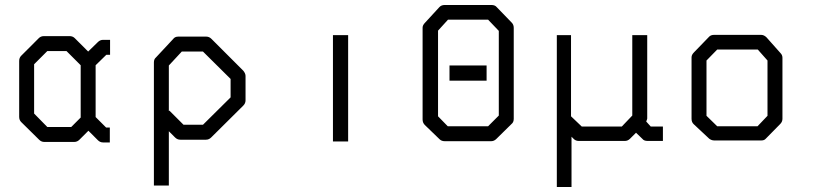

<svg xmlns="http://www.w3.org/2000/svg" viewBox="-20 -617 3280 771"><path d="M364 -147 406 -105H421V-45H394Q382 -45 373 -54L335 -92L299 -56Q290 -47 278 -47H158Q146 -47 137 -56L65 -127Q57 -135 57 -148V-372Q57 -385 65 -393L136 -464Q144 -472 157 -472H259Q272 -472 280 -464L334 -410L373 -448Q382 -457 394 -457H422V-397H407L364 -355ZM304 -145V-355L247 -412H170L117 -359V-161L170 -107H266Z M658 -171 660 -173 717 -116H795L906 -226V-300L795 -410H710L658 -354ZM658 -90V128H598V-366Q598 -379.5 606 -386L675 -460Q682 -470 696 -470H808Q820 -470 829 -461L957 -333Q966 -322 966 -312V-214Q966 -202 957 -193L828 -65Q819 -56 807 -56H704Q692 -56 683 -65Z M1317 -476H1378V-49H1317Z M1739 -494V-150L1778 -110H1940L1983 -153V-493L1940 -538H1779ZM1687 -526 1744 -588Q1752 -597 1766 -597H1953Q1968 -597 1975 -588L2035 -526Q2043 -518 2043 -505V-140Q2043 -126 2034 -119L1973 -59Q1964 -50 1952 -50H1766Q1753 -50 1745 -58L1686 -115Q1677 -124 1677 -137V-506Q1677 -516 1687 -526ZM1785 -354H1934V-293H1785Z M2216 -476H2273V-150L2316 -109H2477L2519 -153V-476H2579V-141Q2579 -139 2575 -129L2593 -109H2642V-51H2581Q2566 -51 2560 -59L2534 -84L2510 -60Q2501 -51 2489 -51H2304Q2292 -51 2284 -59L2275 -68V134H2216Z M2817 -374V-152L2860 -110H3022L3062 -152V-374L3023 -418H2860ZM2767 -407 2828 -470Q2835 -477 2848 -477H3036Q3048 -477 3058 -467L3114 -404Q3122 -396 3122 -385V-140Q3122 -128 3113 -119L3055 -60Q3049 -53 3037.5 -53H3034H2848Q2837.5 -53 2828 -60L2766 -118Q2757 -126 2757 -140V-387Q2757 -397 2767 -407Z"/></svg>

Font: 3270 Nerd Font
Style: Regular
Weight: 400
Monospace: yes
Version: Version 3.0.1;Nerd Fonts 3.3.0